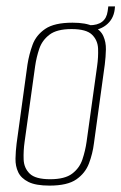

<svg xmlns="http://www.w3.org/2000/svg" viewBox="-20 -574 380 601"><path d="M135 7Q92 7 69 -4.5Q46 -16 37 -35Q28 -54 28.5 -77.5Q29 -101 32 -125L66 -372Q71 -404 82 -434Q93 -464 121.5 -483.5Q150 -503 207 -503Q249 -503 272 -491.5Q295 -480 303.5 -461Q312 -442 311.5 -419Q311 -396 308 -372L274 -125Q270 -93 258.5 -62.5Q247 -32 219 -12.5Q191 7 135 7ZM137 -13Q183 -13 206 -30.5Q229 -48 238 -75Q247 -102 251 -130L284 -367Q288 -395 287 -421.5Q286 -448 268 -465.5Q250 -483 204 -483Q158 -483 135 -465.5Q112 -448 103 -421.5Q94 -395 90 -367L57 -130Q53 -102 54 -75Q55 -48 73 -30.5Q91 -13 137 -13ZM253 -478 251 -495H260Q311 -495 317 -539L319 -554H340L339 -544Q335 -513 311.5 -495Q288 -477 253 -478Z"/></svg>

Font: Alumni Sans SC Thin
Style: Italic
Weight: 100
Italic angle: -8°
Designer: Robert E. Leuschke
Foundry: Robert E. Leuschke
Version: Version 1.016